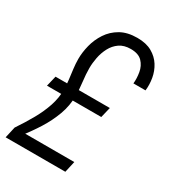

<svg xmlns="http://www.w3.org/2000/svg" viewBox="-206 -826 828 922"><g transform="rotate(30 207.5 -365.0)"><path d="M-28 0 -14 -62Q19 -111 44.5 -156.5Q70 -202 85 -247Q100 -292 100 -338Q100 -363 96.5 -391Q93 -419 89.5 -447Q86 -475 86 -501Q86 -537 96 -577Q106 -617 129 -652Q152 -687 189.5 -708.5Q227 -730 282 -730Q331 -730 363.5 -711.5Q396 -693 414.5 -663.5Q433 -634 439 -599Q445 -564 441 -531H374Q377 -560 371.5 -592Q366 -624 345 -646Q324 -668 281 -668Q244 -668 219.5 -651Q195 -634 180.5 -606.5Q166 -579 160 -548Q154 -517 154 -489Q154 -456 159 -415Q164 -374 164 -341Q164 -286 145 -234.5Q126 -183 96 -135.5Q66 -88 31 -44L14 -62H317L303 0ZM20 -314 34 -372H335L321 -314Z"/></g></svg>

Font: Instrument Sans Condensed
Style: Italic
Weight: 400
Width: 3
Italic angle: -13°
Designer: Rodrigo Fuenzalida
Foundry: fragTYPE
Version: Version 1.000;gftools[0.9.28]